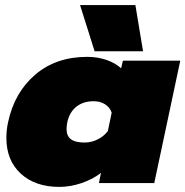

<svg xmlns="http://www.w3.org/2000/svg" viewBox="-20 -718 727 753"><path d="M294 -698H511L541 -517H351ZM5 -177Q5 -209 12 -240Q37 -356 118.5 -425.5Q200 -495 322 -495Q364 -495 399 -482.5Q434 -470 455 -450L462 -480H687L585 0H368L376 -40Q344 -15 300 0Q256 15 213 15Q118 15 61.5 -37Q5 -89 5 -177ZM403 -204 418 -276Q411 -297 392 -309Q373 -321 347 -321Q307 -321 280 -300Q253 -279 244 -239Q241 -224 241 -212Q241 -185 258 -172Q275 -159 312 -159Q338 -159 362.5 -171Q387 -183 403 -204Z"/></svg>

Font: Prompt Black
Style: Italic
Weight: 900
Italic angle: -12°
Designer: Katatrad Team
Foundry: CadsonDemak
Version: Version 1.001